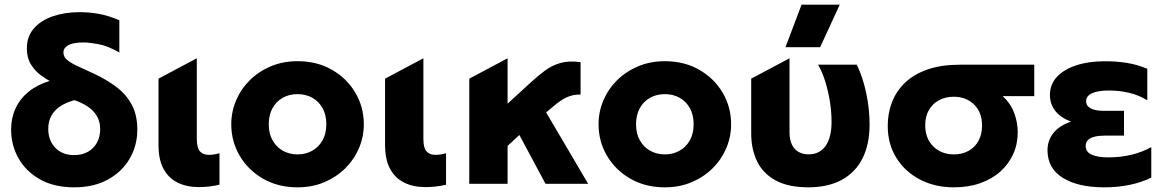

<svg xmlns="http://www.w3.org/2000/svg" viewBox="-20 -787 4984 822"><path d="M297.4 15Q212.2 15 152 -18.7Q91.8 -52.4 59.7 -108.6Q27.6 -164.9 27.6 -232.2Q27.6 -282 46.6 -323.1Q65.5 -364.1 102.2 -394.1Q138.9 -424.1 192.6 -440.5Q175.5 -449.4 152.6 -466.5Q129.6 -483.6 112.2 -511.5Q94.9 -539.4 94.9 -580Q94.9 -630.5 124.9 -665.1Q155 -699.8 206.4 -717.4Q257.8 -735 321.9 -735Q361.2 -735 403 -727.6Q444.8 -720.1 490.9 -700.2V-562.5Q439.8 -591.2 400.4 -598.2Q361.1 -605.2 337.9 -605.2Q292.9 -605.2 272.2 -593.5Q251.6 -581.8 251.6 -562Q251.6 -543.6 267.9 -530.1Q284.2 -516.5 313.8 -503.1Q343.4 -489.8 382.9 -471.2Q433.9 -447.5 475.9 -416.5Q518 -385.5 542.9 -340.8Q567.9 -296.1 567.9 -231.8Q567.9 -164.4 535.4 -108.2Q503 -52.1 442.5 -18.6Q382 15 297.4 15ZM297.6 -123Q331 -123 356 -136.9Q381 -150.9 394.9 -175.9Q408.9 -200.9 408.9 -234Q408.9 -267 394.2 -291Q379.6 -315 354.7 -331.4Q329.8 -347.8 298.6 -358.2Q264.9 -349.1 239.8 -333.1Q214.6 -317 200.6 -292.8Q186.6 -268.6 186.6 -235.2Q186.6 -185.6 216.8 -154.3Q246.9 -123 297.6 -123Z M831.6 14Q779.6 14 740.7 -5.1Q701.8 -24.1 680.2 -63.9Q658.6 -103.6 658.6 -166V-450.2L822.6 -537.5V-191.8Q822.6 -154.2 835.8 -139.1Q848.9 -124 874.9 -124Q884.1 -124 894.9 -125.6Q905.8 -127.2 919.6 -131V3.8Q897.4 9.1 874.2 11.6Q851.1 14 831.6 14Z M1253.9 15Q1170.5 15 1106.5 -21.8Q1042.5 -58.6 1006.3 -120Q970.1 -181.4 970.1 -255Q970.1 -308.5 990.8 -357.2Q1011.5 -405.9 1049.5 -443.6Q1087.5 -481.2 1139.5 -503.1Q1191.5 -525 1253.9 -525Q1337.2 -525 1401.2 -488.2Q1465.2 -451.4 1501.4 -390Q1537.6 -328.6 1537.6 -255Q1537.6 -201.5 1516.9 -152.8Q1496.2 -104.1 1458.2 -66.4Q1420.2 -28.8 1368.4 -6.9Q1316.6 15 1253.9 15ZM1253.9 -126Q1289 -126 1316.9 -141.8Q1344.9 -157.5 1361 -186.4Q1377.1 -215.2 1377.1 -255Q1377.1 -294.8 1361.2 -323.7Q1345.2 -352.6 1317.3 -368.3Q1289.4 -384 1253.9 -384Q1218.4 -384 1190.4 -368.3Q1162.5 -352.6 1146.6 -323.7Q1130.6 -294.8 1130.6 -255Q1130.6 -215.2 1146.8 -186.4Q1162.9 -157.5 1190.8 -141.8Q1218.8 -126 1253.9 -126Z M1801.6 14Q1749.6 14 1710.7 -5.1Q1671.8 -24.1 1650.2 -63.9Q1628.6 -103.6 1628.6 -166V-450.2L1792.6 -537.5V-191.8Q1792.6 -154.2 1805.8 -139.1Q1818.9 -124 1844.9 -124Q1854.1 -124 1864.9 -125.6Q1875.8 -127.2 1889.6 -131V3.8Q1867.4 9.1 1844.2 11.6Q1821.1 14 1801.6 14Z M1989.1 0V-450.2L2153.1 -537.5V-343.2L2251.6 -433.5Q2283.8 -463.1 2313.9 -485.3Q2344 -507.5 2380 -517.6Q2416 -527.6 2465.6 -521V-382Q2441.2 -382.6 2421.5 -376.2Q2401.8 -369.9 2383.5 -357.8Q2365.2 -345.8 2345.9 -329L2318.1 -305.8L2498.1 0H2315.6L2203.6 -209L2153.1 -162.5V0Z M2826.4 15Q2743 15 2679 -21.8Q2615 -58.6 2578.8 -120Q2542.6 -181.4 2542.6 -255Q2542.6 -308.5 2563.3 -357.2Q2584 -405.9 2622 -443.6Q2660 -481.2 2712 -503.1Q2764 -525 2826.4 -525Q2909.8 -525 2973.8 -488.2Q3037.8 -451.4 3073.9 -390Q3110.1 -328.6 3110.1 -255Q3110.1 -201.5 3089.4 -152.8Q3068.8 -104.1 3030.8 -66.4Q2992.8 -28.8 2940.9 -6.9Q2889.1 15 2826.4 15ZM2826.4 -126Q2861.5 -126 2889.4 -141.8Q2917.4 -157.5 2933.5 -186.4Q2949.6 -215.2 2949.6 -255Q2949.6 -294.8 2933.7 -323.7Q2917.8 -352.6 2889.8 -368.3Q2861.9 -384 2826.4 -384Q2790.9 -384 2762.9 -368.3Q2735 -352.6 2719.1 -323.7Q2703.1 -294.8 2703.1 -255Q2703.1 -215.2 2719.2 -186.4Q2735.4 -157.5 2763.3 -141.8Q2791.2 -126 2826.4 -126Z M3442.4 15Q3353.5 15 3299.4 -15.3Q3245.2 -45.6 3220.7 -97.6Q3196.1 -149.5 3196.1 -214.8V-450.2L3360.1 -537.5V-221.2Q3360.1 -175 3381.8 -150.6Q3403.5 -126.2 3442.9 -126.2Q3467.1 -126.4 3485.3 -136.1Q3503.5 -145.8 3515.6 -163.6Q3527.6 -181.5 3533.9 -207.3Q3540.1 -233.1 3540.1 -265.1Q3540.1 -308.2 3532.9 -353.1Q3525.6 -398 3512.8 -439.1Q3499.9 -480.1 3482.4 -510H3648.1Q3674 -457 3688.4 -389Q3702.9 -321 3702.9 -254.2Q3702.9 -169.1 3672.6 -109.1Q3642.4 -49 3584.3 -17.2Q3526.2 14.6 3442.4 15ZM3342.9 -585 3411.6 -767H3575.1L3491.4 -585Z M4063.6 15Q3982.9 15 3918.9 -18.2Q3854.9 -51.5 3817.8 -110.8Q3780.6 -170.1 3780.6 -248.2Q3780.6 -303.6 3799.5 -351.2Q3818.4 -398.9 3856.4 -434.6Q3894.4 -470.2 3952.6 -490.1Q4010.8 -510 4089.4 -510H4407.9V-375.5H4272.6Q4306.4 -344.6 4321.8 -303.9Q4337.1 -263.1 4337.1 -220.5Q4337.1 -170.4 4317.9 -127.6Q4298.6 -84.8 4262.8 -52.6Q4227 -20.5 4176.6 -2.8Q4126.1 15 4063.6 15ZM4064.1 -126Q4099.5 -126 4126.6 -141.1Q4153.6 -156.1 4169 -183.8Q4184.4 -211.4 4184.4 -249.2Q4184.4 -306.1 4150.4 -339.4Q4116.5 -372.8 4062.9 -372.8Q4027.9 -372.8 4000.4 -358.1Q3973 -343.5 3957.1 -316.3Q3941.1 -289.1 3941.1 -251.2Q3941.1 -194.5 3975.6 -160.2Q4010.1 -126 4064.1 -126Z M4707.1 15Q4595.2 15 4529.9 -25.8Q4464.6 -66.5 4464.6 -143.8Q4464.6 -185 4489.3 -216.8Q4514 -248.6 4565.1 -266.2Q4518.9 -284.5 4497 -313.4Q4475.1 -342.4 4475.1 -381Q4475.1 -425.5 4504.8 -457.7Q4534.5 -489.9 4587.7 -507.3Q4640.9 -524.8 4710.4 -524.8Q4763.1 -524.8 4807.1 -517.3Q4851 -509.9 4891.9 -492.4V-357.5Q4859.1 -378.4 4817.1 -388.9Q4775.1 -399.5 4728.4 -399.5Q4699 -399.5 4676.9 -394.7Q4654.8 -389.9 4642.3 -379.9Q4629.9 -370 4629.9 -353.9Q4629.9 -333.5 4649.7 -323Q4669.5 -312.5 4705.9 -312.5H4792.1V-206.5H4711.9Q4685.4 -206.5 4666.6 -201.9Q4647.9 -197.4 4638 -187.6Q4628.1 -177.8 4628.1 -161.8Q4628.1 -136.6 4653.8 -124.9Q4679.4 -113.2 4725.9 -113.2Q4776.4 -113.2 4822.6 -124.1Q4868.8 -135 4908.9 -157.2V-26.5Q4867.1 -6.1 4816.8 4.4Q4766.4 15 4707.1 15Z"/></svg>

Font: Geologica-Sharp
Style: Regular
Weight: 100
Designer: Sindre Bremnes, Frode Helland
Foundry: Monokrom Skriftforlag AS
Version: Version 1.010;gftools[0.9.28]